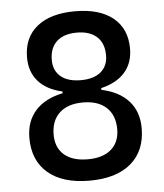

<svg xmlns="http://www.w3.org/2000/svg" viewBox="-52 -749 689 805"><g transform="rotate(-5 293.0 -346.5)"><path d="M293 9.8Q180.2 9.8 118.4 -42.7Q56.6 -95.2 56.6 -190.4Q56.6 -260.3 96.9 -305.2Q137.2 -350.1 211.9 -365.2V-372.6Q146.5 -387.2 111.3 -426.8Q76.2 -466.3 76.2 -527.3Q76.2 -610.8 133.1 -657Q189.9 -703.1 293 -703.1Q396.5 -703.1 453.1 -657Q509.8 -610.8 509.8 -527.3Q509.8 -466.8 474.9 -427.2Q439.9 -387.7 375 -372.6V-365.2Q449.2 -349.6 489.3 -304.9Q529.3 -260.3 529.3 -190.4Q529.3 -95.2 467.5 -42.7Q405.8 9.8 293 9.8ZM293 -80.1Q356.9 -80.1 391.8 -110.4Q426.8 -140.6 426.8 -195.3Q426.8 -253.9 391.8 -286.6Q356.9 -319.3 293 -319.3Q229 -319.3 194.1 -286.6Q159.2 -253.9 159.2 -195.3Q159.2 -140.6 194.1 -110.4Q229 -80.1 293 -80.1ZM293 -413.1Q347.7 -413.1 377.4 -438.2Q407.2 -463.4 407.2 -507.8Q407.2 -558.6 377.4 -585.9Q347.7 -613.3 293 -613.3Q238.3 -613.3 208.5 -585.9Q178.7 -558.6 178.7 -507.8Q178.7 -463.4 208.5 -438.2Q238.3 -413.1 293 -413.1Z"/></g></svg>

Font: Cascadia Code NF
Style: Regular
Weight: 400
Monospace: yes
Designer: Aaron Bell
Foundry: Saja Typeworks
Version: Version 2404.023; ttfautohint (v1.8.4)